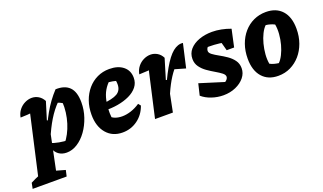

<svg xmlns="http://www.w3.org/2000/svg" viewBox="-143 -948 2651 1576"><g transform="rotate(-20 1182.0 -160.0)"><path d="M294 11Q253 11 224.5 -10Q196 -31 184 -69V-112Q256 -83 349 -81L301 -64Q325 -92 345 -130Q365 -168 378.5 -211.5Q392 -255 398 -301Q404 -347 401 -393L413 -374Q397 -385 381 -392.5Q365 -400 346 -402L369 -405Q321 -357 280.5 -290.5Q240 -224 204 -136L179 -160Q220 -264 268.5 -350.5Q317 -437 384 -509Q464 -512 505.5 -470Q547 -428 547 -336Q547 -270 526 -208Q505 -146 469.5 -96.5Q434 -47 388.5 -18Q343 11 294 11ZM-72 195 -62 145Q-20 123 10 111.5Q40 100 68 94L237 142L225 195ZM-13 195 137 -468 157 -397Q125 -393 95 -391.5Q65 -390 35 -389Q42 -427 63.5 -454Q85 -481 115 -495.5Q145 -510 175 -510Q206 -510 233 -494Q260 -478 277 -446L230 -294L244 -287L144 195Z M782 13Q694 13 642 -48Q590 -109 590 -211Q590 -276 609.5 -331Q629 -386 664.5 -427.5Q700 -469 748.5 -492Q797 -515 854 -515Q930 -515 975 -478.5Q1020 -442 1020 -379Q1020 -334 993.5 -300.5Q967 -267 921.5 -245.5Q876 -224 818 -214Q760 -204 698 -207V-264Q796 -272 836.5 -296Q877 -320 877 -374Q877 -406 866 -433L909 -392Q879 -404 847.5 -410Q816 -416 783 -415L826 -426Q796 -399 775.5 -364Q755 -329 745 -282Q735 -235 735 -174Q735 -155 737.5 -134.5Q740 -114 746 -94L722 -151Q738 -132 764.5 -122.5Q791 -113 824 -113Q861 -113 901 -126Q941 -139 980 -165L997 -144Q972 -72 914 -29.5Q856 13 782 13Z M1068 0 1174 -468 1194 -397Q1171 -394 1145.5 -392.5Q1120 -391 1072 -389Q1079 -427 1100.5 -454Q1122 -481 1152 -495.5Q1182 -510 1213 -510Q1243 -510 1270.5 -494Q1298 -478 1314 -446L1261 -271L1277 -266L1224 0ZM1224 -76 1210 -135Q1268 -274 1316.5 -359Q1365 -444 1409 -479.5Q1453 -515 1497 -509L1450 -303L1357 -330Q1321 -286 1288 -223.5Q1255 -161 1224 -76Z M1478 -55 1502 -155 1736 -82H1696Q1708 -85 1717.5 -92Q1727 -99 1733 -108Q1739 -117 1739 -127Q1739 -144 1717.5 -160.5Q1696 -177 1664 -195.5Q1632 -214 1600.5 -236Q1569 -258 1547 -288Q1525 -318 1525 -358Q1525 -406 1555 -440.5Q1585 -475 1636.5 -494Q1688 -513 1751 -513Q1790 -513 1831 -505Q1872 -497 1912 -482L1861 -387Q1821 -397 1777 -402.5Q1733 -408 1687 -408Q1669 -408 1650.5 -407.5Q1632 -407 1614 -405L1685 -415Q1675 -408 1670 -397.5Q1665 -387 1665 -377Q1665 -360 1686.5 -344Q1708 -328 1740 -310.5Q1772 -293 1804 -271Q1836 -249 1857.5 -219.5Q1879 -190 1879 -150Q1879 -106 1850 -70Q1821 -34 1772 -12.5Q1723 9 1664 9Q1612 9 1562 -8Q1512 -25 1478 -55ZM1814 -330 1773 -482H1912L1879 -330Z M2142 13Q2053 13 2002.5 -44.5Q1952 -102 1952 -205Q1952 -272 1972 -328.5Q1992 -385 2028.5 -427Q2065 -469 2114.5 -492Q2164 -515 2222 -515Q2312 -515 2362.5 -459Q2413 -403 2413 -300Q2413 -233 2392.5 -176Q2372 -119 2335.5 -77Q2299 -35 2250 -11Q2201 13 2142 13ZM2180 -84Q2200 -103 2218 -138.5Q2236 -174 2248 -218Q2260 -262 2263.5 -308Q2267 -354 2260 -392Q2242 -401 2223.5 -406.5Q2205 -412 2185 -414Q2164 -394 2146 -358Q2128 -322 2116.5 -278Q2105 -234 2101.5 -189Q2098 -144 2105 -106Q2122 -97 2140 -92Q2158 -87 2180 -84Z"/></g></svg>

Font: Piazzolla Thin Black
Style: Italic
Weight: 900
Italic angle: -11.3°
Version: Version 2.005